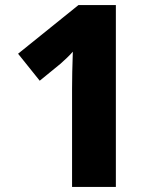

<svg xmlns="http://www.w3.org/2000/svg" viewBox="-20 -734 618 754"><path d="M435 0V-714H288L51 -523L136 -417L218 -484C234 -498 255 -518 266 -531C264 -485 263 -412 263 -385V0Z"/></svg>

Font: Noto Sans Arabic ExtBd
Style: Regular
Weight: 800
Designer: Monotype Design Team, Nadine Chahine, Nizar Qandah and Khaled Hosny
Foundry: Monotype Imaging Inc.
Version: Version 2.012